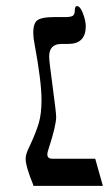

<svg xmlns="http://www.w3.org/2000/svg" viewBox="-20 -609 365 629"><path d="M89 0V-3Q64 -64 64 -89Q64 -105 77 -130Q98 -175 107 -205.5Q116 -236 116 -282Q116 -342 93 -466Q89 -485 89 -502Q89 -534 103.5 -543.5Q118 -553 156 -553H193Q211 -553 218 -557Q225 -561 225 -574Q225 -589 232 -589Q243 -589 252 -564.5Q261 -540 261 -523Q261 -465 203 -465H181Q141 -465 141 -423Q141 -410 152.5 -325Q164 -240 164 -226Q164 -198 140 -124Q135 -109 135 -104Q135 -89 151 -89H292L317 0Z"/></svg>

Font: Libra Serif Modern
Style: Regular
Weight: 400
Designer: Stefan Peev, Context Ltd
Foundry: Stefan Peev, Context Ltd
Version: Version 1.000